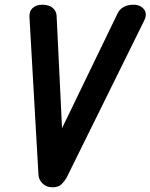

<svg xmlns="http://www.w3.org/2000/svg" viewBox="-20 -792 638 814"><path d="M202 2Q177 2 160.5 -14Q144 -30 143 -52L105 -718Q103 -744 118.5 -758Q134 -772 159 -772Q188 -772 203.5 -758.5Q219 -745 220 -725L244 -228L235 -232L478 -734Q486 -752 503.5 -762Q521 -772 546 -772Q575 -772 590.5 -752.5Q606 -733 590 -702L263 -40Q254 -24 241 -11Q228 2 202 2Z"/></svg>

Font: Edu VIC WA NT Beginner
Style: Bold
Weight: 700
Designer: Tina and Corey Anderson
Foundry: Google for Education
Version: Version 1.003